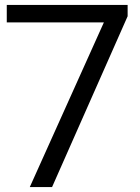

<svg xmlns="http://www.w3.org/2000/svg" viewBox="-20 -760 569 780"><path d="M101 0 413.5 -694.5 439 -669H7.5V-740H498.5V-694L191.5 0Z"/></svg>

Font: Encode Sans SC Expanded
Style: Regular
Weight: 400
Width: 7
Designer: Multiple Designers
Foundry: Impallari Type
Version: Version 3.002